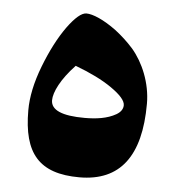

<svg xmlns="http://www.w3.org/2000/svg" viewBox="-40 -483 478 519"><g transform="rotate(5 199.0 -223.5)"><path d="M157.7 -301.8C198.2 -286.6 231.4 -270.5 257.3 -252.4C283.2 -234.4 296.4 -219.2 296.4 -207C296.4 -196.8 290.5 -188 278.8 -181.2C254.9 -167.5 225.1 -163.6 193.8 -163.6C132.8 -163.6 102.1 -176.8 102.1 -203.6C102.1 -225.6 120.1 -262.2 157.7 -301.8ZM193.8 -2.4C303.7 -2.4 358.4 -73.7 358.4 -216.3C358.4 -272.5 335.4 -326.7 305.2 -361.8C290 -378.9 273.4 -394 256.3 -407.2C221.2 -433.1 191.4 -445.3 174.3 -445.3C161.1 -445.3 144 -430.7 123 -401.9C102.1 -372.6 83 -335.9 65.9 -291.5C48.8 -247.1 40.5 -207 40.5 -170.9C40.5 -54.2 84 -2.4 193.8 -2.4Z"/></g></svg>

Font: Parastoo
Style: Bold
Weight: 700
Foundry: Saber Rastikerdar (saber.rastikerdar@gmail.com)
Version: Version 2.0.1